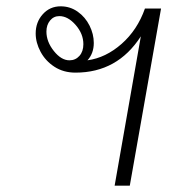

<svg xmlns="http://www.w3.org/2000/svg" viewBox="-20 -587 560 608"><path d="M490 -560 391 1H343L426 -472Q352 -357 219 -357Q181 -357 152.5 -375.5Q124 -394 108.5 -423Q93 -452 93 -481Q93 -517 115.5 -542Q138 -567 172 -567Q202 -567 226 -550Q250 -533 263.5 -506Q277 -479 277 -451Q277 -418 257 -396Q315 -404 365 -448Q415 -492 439 -560ZM244 -447Q244 -480 219.5 -508Q195 -536 168 -536Q150 -536 138.5 -522Q127 -508 127 -487Q127 -455 150.5 -425.5Q174 -396 200 -396Q219 -396 231.5 -410Q244 -424 244 -447Z"/></svg>

Font: KoHo Light
Style: Italic
Weight: 300
Italic angle: -10°
Version: Version 1.000; ttfautohint (v1.6)